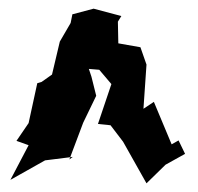

<svg xmlns="http://www.w3.org/2000/svg" viewBox="-20 -740 457 443"><path d="M209 -579 237 -546 206 -454 235 -451 264 -413 318 -317 362 -360 407 -385 392 -416 376 -407 335 -505 311 -489 318 -591 304 -631 253 -640 252 -690 260 -703 196 -720 147 -707 143 -687 118 -644 100 -568 76 -551 66 -548 46 -456 18 -415 46 -405 4 -325 84 -370 148 -378 140 -372 172 -457 202 -519 191 -563 185 -581Z"/></svg>

Font: Asimov Aggro
Style: Condensed
Weight: 500
Designer: Google
Version: Version 2.000980; 2014